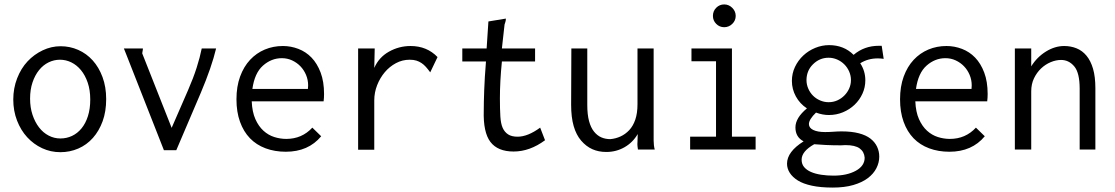

<svg xmlns="http://www.w3.org/2000/svg" viewBox="-20 -676 5040 868"><path d="M254 -467Q296 -467 333.5 -450.5Q371 -434 399 -403Q427 -372 443.5 -327.5Q460 -283 460 -228Q460 -172 444 -128Q428 -84 400 -52.5Q372 -21 334 -4.5Q296 12 253 12Q209 12 170.5 -6Q132 -24 103 -55.5Q74 -87 57 -131Q40 -175 40 -226Q40 -277 57.5 -322Q75 -367 104.5 -398.5Q134 -430 173 -448.5Q212 -467 254 -467ZM388 -226Q388 -269 376.5 -302.5Q365 -336 346 -359Q327 -382 302.5 -394Q278 -406 251 -406Q224 -406 199.5 -394Q175 -382 156.5 -359Q138 -336 127 -303.5Q116 -271 116 -230Q116 -190 127 -157Q138 -124 156.5 -100Q175 -76 200 -63Q225 -50 253 -50Q281 -50 305.5 -61.5Q330 -73 348.5 -95.5Q367 -118 377.5 -151Q388 -184 388 -226Z M550 -432 540 -457H626Q626 -450 624.5 -444.5Q623 -439 623 -435Q623 -433 624 -432L756 -98L830 -268Q854 -323 869 -370Q884 -417 892 -457H957Q937 -373 888 -257L777 3H721Z M1259 -468Q1295 -468 1329 -455Q1363 -442 1388.5 -415.5Q1414 -389 1429.5 -348Q1445 -307 1445 -251Q1445 -243 1444.5 -234.5Q1444 -226 1443 -218H1118Q1120 -170 1134.5 -137.5Q1149 -105 1171 -85Q1193 -65 1220 -56.5Q1247 -48 1274 -48Q1345 -48 1392 -99L1432 -60Q1374 10 1272 10Q1222 10 1180.5 -5.5Q1139 -21 1110 -51Q1081 -81 1065 -125.5Q1049 -170 1049 -227Q1049 -285 1065.5 -330Q1082 -375 1110.5 -405.5Q1139 -436 1177 -452Q1215 -468 1259 -468ZM1121 -274H1372Q1372 -278 1372.5 -281.5Q1373 -285 1373 -290Q1373 -315 1363.5 -337.5Q1354 -360 1338 -376.5Q1322 -393 1300.5 -403Q1279 -413 1254 -413Q1207 -413 1169 -379.5Q1131 -346 1121 -274Z M1599 -457H1674L1672 -369Q1693 -417 1738.5 -442.5Q1784 -468 1836 -468Q1910 -468 1958 -418L1925 -349Q1914 -364 1905 -374Q1896 -384 1885.5 -391Q1875 -398 1862.5 -402Q1850 -406 1832 -406Q1799 -406 1770 -390.5Q1741 -375 1719.5 -349.5Q1698 -324 1685 -291Q1672 -258 1672 -222V1H1599Z M2188 -579 2267 -592Q2267 -583 2264.5 -576Q2262 -569 2261 -565L2249 -457H2399V-398H2249Q2240 -309 2240 -231Q2240 -183 2242 -150Q2244 -117 2252.5 -98Q2261 -79 2277 -68.5Q2293 -58 2320 -58Q2366 -58 2422 -99L2444 -42Q2375 9 2302 9Q2230 9 2197 -34.5Q2164 -78 2167 -176Q2167 -212 2169 -268Q2171 -324 2177 -398H2070V-457H2180Z M2563 -457H2635V-202Q2635 -158 2643 -128.5Q2651 -99 2665.5 -81Q2680 -63 2698.5 -55Q2717 -47 2739 -47Q2763 -49 2785 -59Q2807 -69 2824.5 -87.5Q2842 -106 2852 -135Q2862 -164 2862 -205V-457H2935V-41Q2935 -18 2940 0H2864Q2863 -7 2862 -15.5Q2861 -24 2862 -35L2863 -70Q2841 -32 2803.5 -10.5Q2766 11 2721 11Q2686 11 2658 -1.5Q2630 -14 2607.5 -40Q2585 -66 2573.5 -106Q2562 -146 2562 -202Z M3106 -457H3289V-58H3396V0H3100V-58H3217V-399H3106ZM3218 -641Q3233 -656 3254 -656Q3275 -656 3290.5 -640.5Q3306 -625 3306 -604Q3306 -583 3290.5 -568Q3275 -553 3254 -553Q3233 -553 3218 -568Q3203 -583 3203 -604Q3203 -626 3218 -641Z M3655 -385Q3640 -370 3633 -352Q3626 -334 3626 -314Q3626 -294 3634 -275.5Q3642 -257 3655.5 -243.5Q3669 -230 3687.5 -222Q3706 -214 3726 -214Q3747 -214 3765 -222Q3783 -230 3797 -244Q3811 -258 3819 -276Q3827 -294 3827 -314Q3827 -334 3819 -352.5Q3811 -371 3797 -385Q3783 -399 3764.5 -407Q3746 -415 3726 -415Q3685 -415 3655 -385ZM3839 -428Q3887 -469 3953 -469H3966L3975 -410Q3968 -411 3961.5 -411.5Q3955 -412 3948 -412Q3904 -412 3869 -390Q3892 -355 3892 -313Q3892 -281 3879 -252.5Q3866 -224 3843.5 -202.5Q3821 -181 3791 -168.5Q3761 -156 3727 -156Q3699 -156 3669 -167Q3637 -136 3637 -115Q3637 -98 3656.5 -88.5Q3676 -79 3710 -79Q3729 -79 3748.5 -80.5Q3768 -82 3785 -82Q3830 -82 3862.5 -73.5Q3895 -65 3915 -49.5Q3935 -34 3945 -13Q3955 8 3955 32Q3955 59 3942 84.5Q3929 110 3903 129.5Q3877 149 3837.5 160.5Q3798 172 3745 172Q3690 172 3650.5 163.5Q3611 155 3587 140Q3563 125 3550.5 105.5Q3538 86 3538 64Q3538 10 3613 -37Q3576 -56 3576 -100Q3576 -143 3628 -186Q3596 -207 3578 -240Q3560 -273 3560 -310Q3560 -344 3574 -373.5Q3588 -403 3611.5 -425Q3635 -447 3665.5 -459.5Q3696 -472 3728 -472Q3795 -472 3839 -428ZM3661 -24Q3604 8 3604 46Q3604 66 3615.5 79.5Q3627 93 3646.5 101.5Q3666 110 3692.5 114Q3719 118 3748 118Q3809 118 3849 96Q3889 74 3889 37Q3887 10 3866.5 -5Q3846 -20 3802 -20Q3797 -20 3792 -19.5Q3787 -19 3782 -19Q3744 -19 3714 -20.5Q3684 -22 3661 -24Z M4259 -468Q4295 -468 4329 -455Q4363 -442 4388.5 -415.5Q4414 -389 4429.5 -348Q4445 -307 4445 -251Q4445 -243 4444.5 -234.5Q4444 -226 4443 -218H4118Q4120 -170 4134.5 -137.5Q4149 -105 4171 -85Q4193 -65 4220 -56.5Q4247 -48 4274 -48Q4345 -48 4392 -99L4432 -60Q4374 10 4272 10Q4222 10 4180.5 -5.5Q4139 -21 4110 -51Q4081 -81 4065 -125.5Q4049 -170 4049 -227Q4049 -285 4065.5 -330Q4082 -375 4110.5 -405.5Q4139 -436 4177 -452Q4215 -468 4259 -468ZM4121 -274H4372Q4372 -278 4372.5 -281.5Q4373 -285 4373 -290Q4373 -315 4363.5 -337.5Q4354 -360 4338 -376.5Q4322 -393 4300.5 -403Q4279 -413 4254 -413Q4207 -413 4169 -379.5Q4131 -346 4121 -274Z M4568 0V-457H4642V-376Q4668 -418 4708.5 -443Q4749 -468 4791 -468Q4821 -468 4847 -457.5Q4873 -447 4892 -424Q4911 -401 4921.5 -365Q4932 -329 4932 -277V0H4861V-275Q4861 -347 4836.5 -376Q4812 -405 4777 -405Q4754 -405 4730 -395Q4706 -385 4686.5 -366.5Q4667 -348 4654.5 -322Q4642 -296 4642 -263V0Z"/></svg>

Font: Inconsolata
Style: Regular
Weight: 400
Designer: Raph Levien, Kirill Tkachev
Foundry: Cyreal
Version: Version 1.013